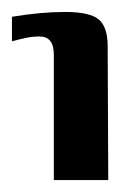

<svg xmlns="http://www.w3.org/2000/svg" viewBox="-22 -550 229 321"><path d="M68 -249V-458Q68 -474 62 -481.5Q56 -489 44 -489Q33 -489 23 -487Q13 -485 -2 -481V-522Q23 -526 44.5 -528Q66 -530 87 -530Q128 -530 143 -517.5Q158 -505 158 -473L159 -249Z"/></svg>

Font: Genos Thin SemiBold
Style: Regular
Weight: 600
Version: Version 1.010